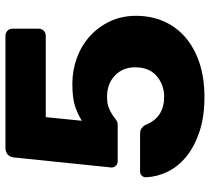

<svg xmlns="http://www.w3.org/2000/svg" viewBox="-52 -688 751 686"><g transform="rotate(-90 323.0 -344.5)"><path d="M320 11Q250 11 197 -6.5Q144 -24 108 -53Q72 -82 53.5 -119.5Q35 -157 33 -198Q33 -207 39 -213Q45 -219 54 -219H188Q201 -219 208.5 -213.5Q216 -208 220 -200Q234 -165 259.5 -149Q285 -133 321 -133Q363 -133 394.5 -159.5Q426 -186 426 -237Q426 -281 396.5 -309Q367 -337 321 -337Q297 -337 282 -331Q267 -325 256.5 -318Q246 -311 238.5 -305Q231 -299 221 -299H90Q81 -299 74.5 -305.5Q68 -312 68 -321L104 -670Q106 -685 115 -692.5Q124 -700 137 -700H538Q549 -700 556.5 -693Q564 -686 564 -675V-581Q564 -570 556.5 -563Q549 -556 538 -556H248L235 -427Q257 -441 286 -451Q315 -461 368 -461Q415 -461 459 -445Q503 -429 536.5 -399Q570 -369 590 -327Q610 -285 610 -233Q610 -180 590.5 -135Q571 -90 533.5 -57.5Q496 -25 442 -7Q388 11 320 11Z"/></g></svg>

Font: Fz Rubik
Style: Bold
Weight: 700
Designer: Hubert and Fischer
Foundry: Hubert and Fischer
Version: Vit hóa bi FontZin.com